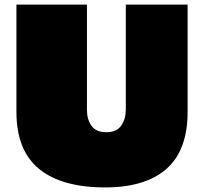

<svg xmlns="http://www.w3.org/2000/svg" viewBox="-20 -800 892 839"><path d="M51.8 -779.8H359.9V-319.8Q359.9 -278.3 379.9 -250.2Q399.9 -222.2 444.8 -222.2Q489.7 -222.2 509.8 -251.2Q529.8 -280.3 529.8 -321.8V-779.8H799.8V-311Q799.8 -143.1 707.3 -62Q614.7 19 439.9 19Q249.5 19 150.6 -62Q51.8 -143.1 51.8 -311Z"/></svg>

Font: Rammetto One
Style: Regular
Weight: 400
Designer: Vernon Adams
Foundry: Vernon Adams
Version: Version 1.100; ttfautohint (v1.8.4.7-5d5b)